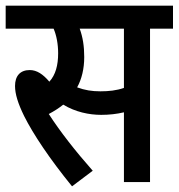

<svg xmlns="http://www.w3.org/2000/svg" viewBox="-20 -642 630 677"><path d="M234 15 307 -40C246 -109 192 -178 152 -240C171 -250 188 -261 203 -273C246 -247 294 -237 337 -237C365 -237 392 -240 417 -246V0H509V-541H590V-622H0V-541H169C179 -518 185 -487 185 -454C185 -412 176 -378 154 -354C132 -380 110 -395 85 -395C51 -395 33 -374 33 -339C33 -311 43 -278 65 -233C97 -169 155 -82 234 15ZM334 -320C304 -320 279 -324 252 -334C268 -363 277 -399 277 -441C277 -479 272 -511 261 -541H417V-332C391 -323 364 -320 334 -320Z"/></svg>

Font: Noto Sans Devanagari Condensed Medium
Style: Regular
Weight: 500
Width: 3
Designer: Jelle Bosma - Monotype Design Team
Foundry: Monotype Imaging Inc.
Version: Version 2.004